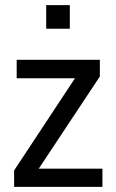

<svg xmlns="http://www.w3.org/2000/svg" viewBox="-20 -728 452 748"><path d="M379 -71V0H35V-64L272 -423H45V-495H369V-430L131 -71ZM252 -616H160V-708H252Z"/></svg>

Font: Inria Sans
Style: Regular
Weight: 400
Designer: Black Foundry Team
Foundry: Black Foundry
Version: Version 1.2; ttfautohint (v1.8.3)